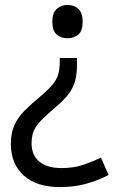

<svg xmlns="http://www.w3.org/2000/svg" viewBox="-20 -322 474 778"><path d="M292 -87V-60Q292 -23 284.5 5Q277 33 259 57.5Q241 82 208 110Q170 142 148 164.5Q126 187 117 208Q108 229 108 259Q108 307 139.5 333Q171 359 229 359Q279 359 317 346Q355 333 389 317L420 387Q380 408 331.5 422Q283 436 223 436Q128 436 76 389Q24 342 24 261Q24 216 38.5 184.5Q53 153 79.5 126.5Q106 100 142 70Q176 41 193 20.5Q210 0 216 -21Q222 -42 222 -70V-87ZM315 -234Q315 -197 297.5 -182Q280 -167 253 -167Q228 -167 210 -182Q192 -197 192 -234Q192 -270 210 -286Q228 -302 253 -302Q280 -302 297.5 -286Q315 -270 315 -234Z"/></svg>

Font: Noto Sans Khmer UI
Style: Regular
Weight: 400
Designer: Danh Hong and the Monotype Design Team
Foundry: Monotype Imaging Inc.
Version: Version 2.002